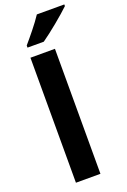

<svg xmlns="http://www.w3.org/2000/svg" viewBox="-182 -1104 728 1097"><g transform="rotate(-20 182.0 -556.0)"><path d="M364 -1036V-1046H197C168 -1001 114 -936 82 -899V-886H181C232 -921 326 -999 364 -1036ZM227 -66V-826H78V-66Z"/></g></svg>

Font: Noto Sans Malayalam UI
Style: Bold
Weight: 700
Designer: Jelle Bosma - Monotype Design Team
Foundry: Monotype Imaging Inc.
Version: Version 2.104